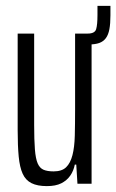

<svg xmlns="http://www.w3.org/2000/svg" viewBox="-20 -624 395 652"><path d="M235 -473V-510H278Q302 -510 306.5 -525Q311 -540 311 -573V-604H355V-572Q355 -544 351.5 -525Q348 -506 339.5 -494.5Q331 -483 317 -478Q303 -473 281 -473ZM139 8Q107 8 87 -2Q67 -12 57 -34Q47 -56 43.5 -92.5Q40 -129 40 -182V-510H96V-200Q96 -149 98.5 -117Q101 -85 108 -69Q115 -53 128 -47.5Q141 -42 162 -42Q190 -42 204.5 -56Q219 -70 226 -97Q233 -124 234 -163.5Q235 -203 235 -252V-510H291V0H243L239 -65H234Q230 -44 218.5 -27.5Q207 -11 188 -1.5Q169 8 139 8Z"/></svg>

Font: Saira UltraCondensed
Style: Regular
Weight: 400
Width: 1
Designer: Hector Gatti with collaboration of the Omnibus-Type team
Foundry: Omnibus-Type
Version: Version 1.101